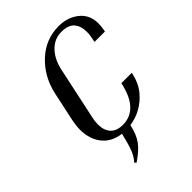

<svg xmlns="http://www.w3.org/2000/svg" viewBox="-251 -818 1124 1124"><g transform="rotate(-45 311.0 -256.0)"><path d="M105 -183Q105 -214 113 -254L152 -436Q177 -550 257 -625Q337 -700 446 -700Q519 -700 570.5 -659Q622 -618 622 -545Q622 -520 615 -486H529Q539 -532 539 -559Q539 -608 514.5 -636.5Q490 -665 432.5 -665Q375 -665 333.5 -622Q292 -579 277 -509L207 -182Q201 -155 201 -130Q201 -81 226.5 -53Q252 -25 303 -25Q431 -25 469 -204H555Q541 -133 502 -87Q434 -8 333 7Q319 71 291 109.5Q263 148 203 188L193 178Q212 159 228 124Q244 86 262 8Q186 -2 145.5 -53.5Q105 -105 105 -183Z"/></g></svg>

Font: Trochut
Style: Italic
Weight: 400
Italic angle: -12°
Designer: Andreu Balius
Foundry: Andreu Balius
Version: Version 1.001